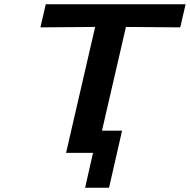

<svg xmlns="http://www.w3.org/2000/svg" viewBox="-20 -715 888 898"><path d="M169 -587 194 -695H848L823 -587L569 -589L457 -104H551L490 163H378L415 0H289L425 -589Z"/></svg>

Font: Coval
Style: ExtraBold Italic
Weight: 800
Foundry: Context Ltd
Version: Version 001.000